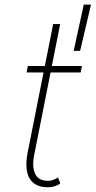

<svg xmlns="http://www.w3.org/2000/svg" viewBox="-20 -793 408 818"><path d="M185.5 4.9Q145.5 4.9 123 -13.2Q100.6 -31.2 94.7 -64.2Q88.9 -97.2 97.7 -142.6L206.5 -690.4H236.3L125.5 -131.8Q115.7 -82 129.9 -52.2Q144 -22.5 185.5 -22.5Q195.8 -22.5 207.5 -26.9Q219.2 -31.2 227.1 -37.1L236.8 -11.7Q228 -4.4 213.9 0.2Q199.7 4.9 185.5 4.9ZM93.3 -484.4 98.6 -511.7H329.1L323.7 -484.4ZM293.9 -576.2 336.9 -773.4H367.7L321.3 -576.2Z"/></svg>

Font: Reddit Sans ExtraLight
Style: Italic
Weight: 250
Italic angle: -11.25°
Designer: Stephen Hutchings
Version: Version 1.013